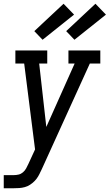

<svg xmlns="http://www.w3.org/2000/svg" viewBox="-34 -799 585 1024"><path d="M-14 205V135H39Q52 135 65 132Q78 129 88.5 120Q99 111 105.5 99Q112 87 118 74L153 -2L95 -460H48V-530H218V-460H175L213 -122L364 -460H331V-530H501V-460H445L189 103Q187 106 186 109Q185 112 184 114L183 115Q177 129 169 142.5Q161 156 150 167Q139 178 126 186.5Q113 195 98 199Q83 203 68.5 204Q54 205 39 205ZM363 -587 319 -633 475 -779 531 -721ZM193 -587 149 -633 305 -779 361 -721Z"/></svg>

Font: Iosevka Slab Oblique
Style: Regular
Weight: 400
Italic angle: -9°
Monospace: yes
Designer: Belleve Invis
Foundry: Belleve Invis
Version: Version 11.1.1; ttfautohint (v1.8.3)